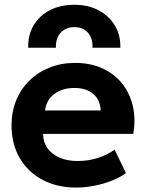

<svg xmlns="http://www.w3.org/2000/svg" viewBox="-20 -790 627 824"><path d="M307 15Q224.5 15 162 -18.5Q99.5 -52 64.5 -112Q29.5 -172 29.5 -252.5Q29.5 -311 49.8 -360Q70 -409 106.8 -444.8Q143.5 -480.5 193.2 -500.2Q243 -520 302.5 -520Q368 -520 418.8 -497Q469.5 -474 503 -432.8Q536.5 -391.5 549.8 -336Q563 -280.5 552 -215.5H165Q165 -180.5 183.2 -154.5Q201.5 -128.5 234.8 -113.8Q268 -99 312.5 -99Q356.5 -99 396.5 -111Q436.5 -123 472 -147.5L520.5 -47.5Q496.5 -29 460.5 -14.8Q424.5 -0.5 384.2 7.2Q344 15 307 15ZM173.5 -316H412Q410.5 -360.5 380.8 -386.5Q351 -412.5 299 -412.5Q247 -412.5 212.8 -386.5Q178.5 -360.5 173.5 -316ZM101 -585Q99.5 -639.5 124.2 -681.2Q149 -723 194 -746.2Q239 -769.5 299 -769.5Q358 -769.5 403 -745.8Q448 -722 473 -680.2Q498 -638.5 496.5 -585H377Q379 -625 357.8 -649.2Q336.5 -673.5 299 -673.5Q261.5 -673.5 240 -649.2Q218.5 -625 220 -585Z"/></svg>

Font: Geologica Cursive SemiBold
Style: Regular
Weight: 600
Designer: Sindre Bremnes, Frode Helland
Foundry: Monokrom Skriftforlag AS
Version: Version 1.010;gftools[0.9.28]